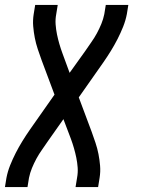

<svg xmlns="http://www.w3.org/2000/svg" viewBox="-50 -540 570 775"><path d="M-30 215 -24 178Q-19 152 -9 127Q1 102 13.5 77.5Q26 53 40.5 29.5Q55 6 71 -17L170 -158L118 -297Q110 -319 102.5 -341.5Q95 -364 90.5 -387Q86 -410 84 -434Q82 -458 86 -483L92 -520H183L177 -483Q173 -462 174.5 -441.5Q176 -421 180 -401.5Q184 -382 189.5 -363Q195 -344 202 -325L231 -246L294 -334Q306 -352 318.5 -369.5Q331 -387 341 -405.5Q351 -424 359 -443.5Q367 -463 371 -483L377 -520H468L462 -483Q457 -457 447 -432Q437 -407 424.5 -382.5Q412 -358 397.5 -334.5Q383 -311 367 -288L268 -147L320 -8Q328 14 335.5 36.5Q343 59 347.5 82Q352 105 354 129Q356 153 352 178L346 215H255L261 178Q265 157 263.5 136.5Q262 116 258 96.5Q254 77 248.5 58Q243 39 236 20L206 -59L144 29Q132 47 119.5 64.5Q107 82 97 100.5Q87 119 79 138.5Q71 158 67 178L61 215Z"/></svg>

Font: Iosevka Term Curly Medium
Style: Italic
Weight: 500
Italic angle: -9°
Designer: Belleve Invis
Foundry: Belleve Invis
Version: Version 32.3.0